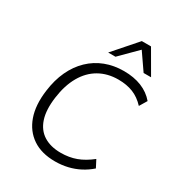

<svg xmlns="http://www.w3.org/2000/svg" viewBox="-216 -1078 1143 1229"><g transform="rotate(30 355.5 -463.5)"><path d="M374 9Q274 9 208 -35.5Q142 -80 113.5 -161Q85 -242 100 -354Q111 -439 142 -505.5Q173 -572 221.5 -618.5Q270 -665 332.5 -689Q395 -713 469 -713Q543 -713 600 -690Q657 -667 695 -622L662 -567Q622 -610 574.5 -629Q527 -648 465 -648Q386 -648 324.5 -613Q263 -578 224 -510Q185 -442 172 -345Q159 -249 180 -185Q201 -121 252 -89Q303 -57 378 -57Q440 -57 491.5 -76Q543 -95 596 -137L624 -83Q590 -53 550.5 -32.5Q511 -12 466.5 -1.5Q422 9 374 9ZM321 -765 471 -936H539L638 -765H583L498 -888L375 -765Z"/></g></svg>

Font: Nunito Sans 7pt Light
Style: Italic
Weight: 300
Italic angle: -9°
Designer: Vernon Adams
Foundry: Vernon Adams
Version: Version 3.101;gftools[0.9.27]